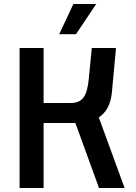

<svg xmlns="http://www.w3.org/2000/svg" viewBox="-20 -940 680 960"><path d="M78 -700H198V-425H335Q377 -425 397.5 -452.5Q418 -480 424 -547L439 -700H560L539 -473Q529 -389 474 -353L603 0H475L357 -325H198V0H78ZM347 -920H461L360 -769H276Z"/></svg>

Font: Moderustic Med
Style: Regular
Weight: 500
Designer: Tural Alisoy
Foundry: TAFT Foundry
Version: Version 2.110